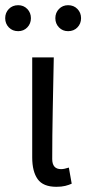

<svg xmlns="http://www.w3.org/2000/svg" viewBox="-42 -707 332 739"><path d="M175 12Q124 12 103 -17.5Q82 -47 82 -101V-486H165Q163 -387 161 -285Q159 -183 159 -95Q159 -56 193 -56Q205 -56 223 -62L234 0Q223 5 209 8.5Q195 12 175 12ZM28 -587Q6 -587 -8 -601.5Q-22 -616 -22 -637Q-22 -658 -8 -672.5Q6 -687 28 -687Q49 -687 63 -672.5Q77 -658 77 -637Q77 -616 63 -601.5Q49 -587 28 -587ZM220 -587Q199 -587 185 -601.5Q171 -616 171 -637Q171 -658 185 -672.5Q199 -687 220 -687Q242 -687 256 -672.5Q270 -658 270 -637Q270 -616 256 -601.5Q242 -587 220 -587Z"/></svg>

Font: Pinyin1712
Style: Regular
Weight: 400
Version: Version 1